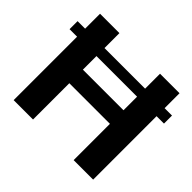

<svg xmlns="http://www.w3.org/2000/svg" viewBox="-162 -900 1100 1100"><g transform="rotate(45 387.5 -350.0)"><path d="M71 -700H228V-341L193 -404H591L557 -341V-700H715V0H557V-359L591 -294H193L228 -359V0H71ZM775 -579V-514H10V-579Z"/></g></svg>

Font: Pathway Extreme
Style: Bold
Weight: 700
Designer: Eduardo Rodriguez Tunni
Foundry: Eduardo Rodriguez Tunni
Version: Version 1.001;gftools[0.9.26]